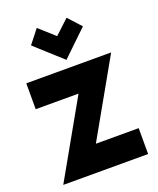

<svg xmlns="http://www.w3.org/2000/svg" viewBox="-140 -841 763 927"><g transform="rotate(-20 241.0 -378.0)"><path d="M459 -133H239L459 -522H23V-389H243L23 0H459ZM374 -687 314 -753 241 -685 162 -756 107 -686 244 -562Z"/></g></svg>

Font: Righteous
Style: Regular
Weight: 400
Designer: Astigmatic (AOETI)
Foundry: Astigmatic (AOETI)
Version: Version 1.000